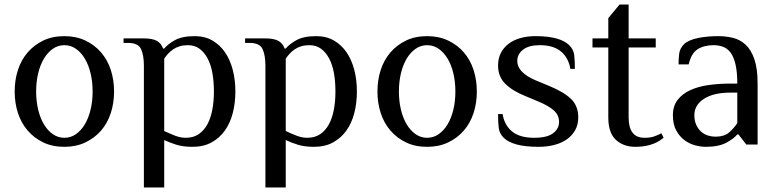

<svg xmlns="http://www.w3.org/2000/svg" viewBox="-20 -640 3441 850"><path d="M390 -235Q390 -278 381 -315.5Q372 -353 355.5 -380.5Q339 -408 316 -424Q293 -440 265 -440Q237 -440 214 -424Q191 -408 174.5 -380.5Q158 -353 149 -315.5Q140 -278 140 -235Q140 -192 149 -154.5Q158 -117 174.5 -89.5Q191 -62 214 -46Q237 -30 265 -30Q293 -30 316 -46Q339 -62 355.5 -89.5Q372 -117 381 -154.5Q390 -192 390 -235ZM45 -235Q45 -286 59.5 -330.5Q74 -375 102.5 -408Q131 -441 171.5 -460.5Q212 -480 265 -480Q317 -480 358 -460.5Q399 -441 427.5 -408Q456 -375 470.5 -330.5Q485 -286 485 -235Q485 -184 470.5 -139.5Q456 -95 427.5 -62Q399 -29 358 -9.5Q317 10 265 10Q212 10 171.5 -9.5Q131 -29 102.5 -62Q74 -95 59.5 -139.5Q45 -184 45 -235Z M707 -60Q730 -49 754.5 -39.5Q779 -30 802 -30Q836 -30 859.5 -46Q883 -62 898 -89.5Q913 -117 920 -154.5Q927 -192 927 -235Q927 -278 920.5 -315.5Q914 -353 899.5 -380.5Q885 -408 863.5 -424Q842 -440 812 -440Q791 -440 775 -435Q759 -430 746.5 -421.5Q734 -413 724 -402Q714 -391 707 -380ZM617 -350Q617 -395 604.5 -422.5Q592 -450 547 -450H527V-470H617Q655 -470 674.5 -459Q694 -448 702 -425H707Q722 -444 754 -462Q786 -480 842 -480Q887 -480 920.5 -460.5Q954 -441 976.5 -408Q999 -375 1010.5 -330.5Q1022 -286 1022 -235Q1022 -184 1010.5 -139.5Q999 -95 975.5 -62Q952 -29 916.5 -9.5Q881 10 832 10Q790 10 760 0.5Q730 -9 707 -20V190H617Z M1245 -60Q1268 -49 1292.5 -39.5Q1317 -30 1340 -30Q1374 -30 1397.5 -46Q1421 -62 1436 -89.5Q1451 -117 1458 -154.5Q1465 -192 1465 -235Q1465 -278 1458.5 -315.5Q1452 -353 1437.5 -380.5Q1423 -408 1401.5 -424Q1380 -440 1350 -440Q1329 -440 1313 -435Q1297 -430 1284.5 -421.5Q1272 -413 1262 -402Q1252 -391 1245 -380ZM1155 -350Q1155 -395 1142.5 -422.5Q1130 -450 1085 -450H1065V-470H1155Q1193 -470 1212.5 -459Q1232 -448 1240 -425H1245Q1260 -444 1292 -462Q1324 -480 1380 -480Q1425 -480 1458.5 -460.5Q1492 -441 1514.5 -408Q1537 -375 1548.5 -330.5Q1560 -286 1560 -235Q1560 -184 1548.5 -139.5Q1537 -95 1513.5 -62Q1490 -29 1454.5 -9.5Q1419 10 1370 10Q1328 10 1298 0.5Q1268 -9 1245 -20V190H1155Z M1996 -235Q1996 -278 1987 -315.5Q1978 -353 1961.5 -380.5Q1945 -408 1922 -424Q1899 -440 1871 -440Q1843 -440 1820 -424Q1797 -408 1780.5 -380.5Q1764 -353 1755 -315.5Q1746 -278 1746 -235Q1746 -192 1755 -154.5Q1764 -117 1780.5 -89.5Q1797 -62 1820 -46Q1843 -30 1871 -30Q1899 -30 1922 -46Q1945 -62 1961.5 -89.5Q1978 -117 1987 -154.5Q1996 -192 1996 -235ZM1651 -235Q1651 -286 1665.5 -330.5Q1680 -375 1708.5 -408Q1737 -441 1777.5 -460.5Q1818 -480 1871 -480Q1923 -480 1964 -460.5Q2005 -441 2033.5 -408Q2062 -375 2076.5 -330.5Q2091 -286 2091 -235Q2091 -184 2076.5 -139.5Q2062 -95 2033.5 -62Q2005 -29 1964 -9.5Q1923 10 1871 10Q1818 10 1777.5 -9.5Q1737 -29 1708.5 -62Q1680 -95 1665.5 -139.5Q1651 -184 1651 -235Z M2540 -120Q2540 -88 2526.5 -64Q2513 -40 2490 -23.5Q2467 -7 2434.5 1.5Q2402 10 2365 10Q2305 10 2267 -0.5Q2229 -11 2210 -30Q2191 -49 2188 -73Q2185 -97 2185 -135H2205Q2213 -86 2247 -58Q2281 -30 2345 -30Q2402 -30 2428.5 -50Q2455 -70 2455 -100Q2455 -130 2432.5 -150.5Q2410 -171 2365 -190L2305 -215Q2248 -238 2216.5 -269.5Q2185 -301 2185 -350Q2185 -382 2197.5 -406Q2210 -430 2232 -446.5Q2254 -463 2284 -471.5Q2314 -480 2350 -480Q2407 -480 2444 -469.5Q2481 -459 2500 -440Q2519 -421 2522 -397Q2525 -373 2525 -335H2505Q2497 -384 2463.5 -412Q2430 -440 2370 -440Q2321 -440 2295.5 -420Q2270 -400 2270 -370Q2270 -344 2291 -322.5Q2312 -301 2350 -285L2410 -260Q2474 -234 2507 -203Q2540 -172 2540 -120Z M2673 -430H2603V-470H2673V-560L2723 -620H2763V-470H2883V-430H2763V-120Q2763 -30 2833 -30Q2859 -30 2876 -36Q2893 -42 2908 -50L2918 -30Q2910 -24 2899.5 -17Q2889 -10 2874 -4Q2859 2 2839 6Q2819 10 2793 10Q2740 10 2706.5 -21Q2673 -52 2673 -120Z M3244 -230H3214Q3139 -230 3096.5 -202.5Q3054 -175 3054 -130Q3054 -106 3062 -88Q3070 -70 3083 -58Q3096 -46 3113 -40.5Q3130 -35 3149 -35Q3186 -35 3207.5 -53.5Q3229 -72 3244 -95ZM3284 0 3249 -45H3244Q3229 -26 3195 -8Q3161 10 3104 10Q3083 10 3058 3.5Q3033 -3 3011 -19Q2989 -35 2974 -62Q2959 -89 2959 -130Q2959 -171 2980 -198Q3001 -225 3036 -241Q3071 -257 3117 -263.5Q3163 -270 3214 -270H3244Q3244 -322 3236 -355.5Q3228 -389 3214 -407.5Q3200 -426 3180.5 -433Q3161 -440 3139 -440Q3097 -440 3068.5 -422Q3040 -404 3029 -355H2984Q2984 -381 2987 -403.5Q2990 -426 3009 -445Q3018 -454 3034.5 -461Q3051 -468 3071 -472Q3091 -476 3113.5 -478Q3136 -480 3159 -480Q3193 -480 3224.5 -472.5Q3256 -465 3280.5 -442.5Q3305 -420 3319.5 -378.5Q3334 -337 3334 -270V0Z"/></svg>

Font: Philosopher
Style: Regular
Weight: 400
Designer: Jovanny Lemonad
Foundry: Jovanny Lemonad
Version: Version 1.000